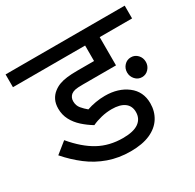

<svg xmlns="http://www.w3.org/2000/svg" viewBox="-138 -773 939 924"><g transform="rotate(-30 331.0 -311.0)"><path d="M358 -222Q329 -222 300 -215Q271 -208 248 -197Q218 -215 192.5 -238Q167 -261 152 -289.5Q137 -318 137 -352Q137 -380 147 -400Q157 -420 174 -433Q189 -445 207.5 -452Q226 -459 250.5 -462Q275 -465 308 -465H401V-551H0V-622H662V-551H482V-394H298Q267 -394 254 -391Q241 -388 232 -381Q225 -375 221 -366.5Q217 -358 217 -347Q217 -323 231 -306.5Q245 -290 261 -277Q284 -285 310 -289.5Q336 -294 362 -294Q436 -294 485 -256.5Q534 -219 534 -154Q534 -109 512 -74Q490 -39 446.5 -19.5Q403 0 337 0Q272 0 215.5 -20Q159 -40 112 -76Q65 -112 25 -158L86 -207Q143 -139 202.5 -106.5Q262 -74 337 -74Q396 -74 424.5 -94.5Q453 -115 453 -152Q453 -186 428.5 -204Q404 -222 358 -222ZM511 -337Q511 -360 526 -376Q541 -392 563 -392Q585 -392 600 -376Q615 -360 615 -337Q615 -315 600 -298.5Q585 -282 563 -282Q541 -282 526 -298.5Q511 -315 511 -337Z"/></g></svg>

Font: Noto Sans Ambassadori
Style: Regular
Weight: 400
Designer: Monotype Design Team
Foundry: Monotype Imaging Inc.
Version: Version 2.013